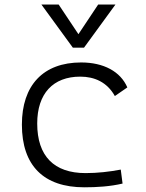

<svg xmlns="http://www.w3.org/2000/svg" viewBox="-20 -796 626 826"><path d="M342.8 9.8C396.5 9.8 454.1 6.3 507.3 -6.3L499.5 -66.4C450.7 -57.1 399.4 -51.3 348.1 -51.3C212.4 -51.3 140.1 -124.5 140.1 -264.6C140.1 -393.6 208.5 -466.3 325.2 -466.3C386.7 -466.3 440.9 -442.4 474.1 -382.8L527.8 -419.9C498.5 -488.3 425.8 -527.3 329.1 -527.3C165.5 -527.3 74.2 -428.7 74.2 -259.8C74.2 -83.5 168 9.8 342.8 9.8ZM293.5 -590.8H341.3L476.6 -776.4H402.3L317.4 -648.9L232.4 -776.4H158.2Z"/></svg>

Font: Cascadia Mono Light
Style: Regular
Weight: 300
Monospace: yes
Designer: Aaron Bell
Foundry: Saja Typeworks
Version: Version 2404.023